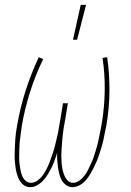

<svg xmlns="http://www.w3.org/2000/svg" viewBox="-20 -764 540 792"><path d="M105 8Q90 8 78.5 0Q67 -8 60.5 -20Q54 -32 50 -45.5Q46 -59 44 -73Q42 -87 41 -101.5Q40 -116 40.5 -130.5Q41 -145 41.5 -159.5Q42 -174 43 -189Q44 -204 46 -218.5Q48 -233 51 -248Q63 -319 85.5 -389.5Q108 -460 140 -528L158 -520Q126 -454 104 -384.5Q82 -315 70 -245Q68 -232 66.5 -219Q65 -206 63 -192.5Q61 -179 60.5 -166Q60 -153 59.5 -140Q59 -127 59 -114Q59 -101 60.5 -88Q62 -75 64.5 -62.5Q67 -50 71.5 -38.5Q76 -27 85.5 -18.5Q95 -10 108 -10Q122 -10 135 -19.5Q148 -29 156.5 -41Q165 -53 172 -66.5Q179 -80 184 -93.5Q189 -107 194 -121Q199 -135 203 -148.5Q207 -162 210 -176Q213 -190 216.5 -204Q220 -218 222 -232Q224 -246 227 -260L240 -338H260L247 -260Q244 -246 242 -232Q240 -218 238.5 -204Q237 -190 236 -176Q235 -162 234 -148.5Q233 -135 233 -121Q233 -107 234 -93.5Q235 -80 237.5 -67Q240 -54 245 -41.5Q250 -29 259 -19.5Q268 -10 282 -10Q295 -10 307.5 -19Q320 -28 328.5 -39.5Q337 -51 343.5 -64Q350 -77 356 -90Q362 -103 366.5 -116.5Q371 -130 375 -143Q379 -156 382.5 -169.5Q386 -183 388.5 -196.5Q391 -210 394 -223.5Q397 -237 399 -250Q411 -320 412 -389.5Q413 -459 403 -525L422 -528Q432 -460 431.5 -389.5Q431 -319 419 -248Q416 -233 413 -218.5Q410 -204 407 -189Q404 -174 399.5 -159.5Q395 -145 390.5 -130.5Q386 -116 380 -101.5Q374 -87 367 -73Q360 -59 352 -45.5Q344 -32 333.5 -20Q323 -8 308.5 0Q294 8 279 8Q264 8 252.5 -0.5Q241 -9 234.5 -21Q228 -33 224.5 -47Q221 -61 219 -75.5Q217 -90 216 -104.5Q215 -119 216 -134Q211 -119 206 -104.5Q201 -90 194 -75.5Q187 -61 178.5 -47Q170 -33 159.5 -21Q149 -9 134.5 -0.5Q120 8 105 8ZM281 -600 313 -744H335L298 -600Z"/></svg>

Font: Iosevka Curly Slab Thin
Style: Italic
Weight: 100
Italic angle: -9°
Monospace: yes
Designer: Belleve Invis
Foundry: Belleve Invis
Version: Version 22.1.2; ttfautohint (v1.8.4)